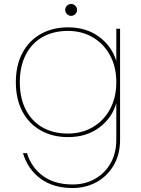

<svg xmlns="http://www.w3.org/2000/svg" viewBox="-20 -685 711 969"><path d="M323 -547Q416 -547 480.5 -499Q545 -451 567 -377V-540H586V20Q586 95 553 150.5Q520 206 465.5 235Q411 264 347 264Q249 264 184.5 216.5Q120 169 96 88H116Q139 161 197.5 203.5Q256 246 347 246Q409 246 459 218Q509 190 538 139Q567 88 567 20V-164Q545 -89 480.5 -41Q416 7 323 7Q246 7 186 -26.5Q126 -60 93 -122.5Q60 -185 60 -270Q60 -355 93 -417.5Q126 -480 186 -513.5Q246 -547 323 -547ZM567 -270Q567 -347 535.5 -405.5Q504 -464 448.5 -496.5Q393 -529 323 -529Q249 -529 194.5 -498Q140 -467 110 -408.5Q80 -350 80 -270Q80 -190 110 -131.5Q140 -73 194.5 -42Q249 -11 323 -11Q393 -11 448.5 -43.5Q504 -76 535.5 -134.5Q567 -193 567 -270ZM339 -605Q327 -605 318 -614Q309 -623 309 -635Q309 -647 318 -656Q327 -665 339 -665Q351 -665 360 -656Q369 -647 369 -635Q369 -623 360 -614Q351 -605 339 -605Z"/></svg>

Font: Fz Poppins Thin
Style: Regular
Weight: 100
Designer: Ninad Kale (Devanagari), Jonny Pinhorn (Latin)
Foundry: Indian Type Foundry
Version: Vit hóa bi Vntype.Com & FontZin.Com